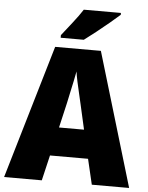

<svg xmlns="http://www.w3.org/2000/svg" viewBox="-61 -976 792 1025"><g transform="rotate(5 335.0 -463.5)"><path d="M470 0 438 -136H234L202 0H0L211 -716H456L670 0ZM373 -422Q368 -444 360.5 -476Q353 -508 346 -540Q339 -572 336 -595Q332 -573 325.5 -542Q319 -511 312 -479.5Q305 -448 300 -423L269 -289H403ZM545 -917Q525 -899 491.5 -871Q458 -843 422 -814.5Q386 -786 360 -767H236V-781Q261 -813 293 -853.5Q325 -894 346 -927H545Z"/></g></svg>

Font: Noto Sans Myanmar SemiCondensed Black
Style: Regular
Weight: 900
Width: 4
Designer: Monotype Design Team
Foundry: Monotype Imaging Inc.
Version: Version 2.107; ttfautohint (v1.8.4.7-5d5b)